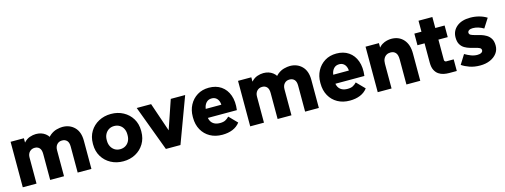

<svg xmlns="http://www.w3.org/2000/svg" viewBox="-15 -1306 5285 2010"><g transform="rotate(-15 2627.0 -301.0)"><path d="M58 0V-493H202V-354H161Q174 -415 203 -447Q232 -479 267 -491Q302 -503 334 -503Q393 -503 435 -471.5Q477 -440 493 -378H434Q454 -431 488.5 -458Q523 -485 559 -494Q595 -503 621 -503Q700 -503 751 -452Q802 -401 802 -305V0H653V-282Q653 -326 633.5 -346.5Q614 -367 581 -367Q547 -367 526 -344Q505 -321 505 -282V0H355V-282Q355 -326 336 -346.5Q317 -367 285 -367Q251 -367 229 -344Q207 -321 207 -282V0Z M1147 10Q1073 10 1013.5 -22Q954 -54 919.5 -111Q885 -168 885 -242V-252Q885 -326 919.5 -382.5Q954 -439 1013.5 -471Q1073 -503 1147 -503Q1221 -503 1280 -471Q1339 -439 1373.5 -382.5Q1408 -326 1408 -252V-242Q1408 -168 1373.5 -111Q1339 -54 1280 -22Q1221 10 1147 10ZM1147 -121Q1180 -121 1205.5 -136.5Q1231 -152 1245 -179.5Q1259 -207 1259 -242V-252Q1259 -287 1245 -314Q1231 -341 1205.5 -356.5Q1180 -372 1147 -372Q1114 -372 1089 -356.5Q1064 -341 1049.5 -314Q1035 -287 1035 -252V-242Q1035 -207 1049.5 -179.5Q1064 -152 1089 -136.5Q1114 -121 1147 -121Z M1609 0 1425 -493H1581L1716 -97H1659L1794 -493H1950L1767 0Z M2220 10Q2145 10 2088.5 -21.5Q2032 -53 2000 -110Q1968 -167 1968 -243V-253Q1968 -323 1998 -379.5Q2028 -436 2082 -469.5Q2136 -503 2208 -503Q2286 -503 2340.5 -465.5Q2395 -428 2419.5 -360Q2444 -292 2432 -200H2076V-297H2353L2286 -249Q2294 -294 2285.5 -324.5Q2277 -355 2257 -371Q2237 -387 2209 -387Q2176 -387 2155.5 -369Q2135 -351 2125.5 -321Q2116 -291 2116 -253V-223Q2116 -191 2128.5 -166.5Q2141 -142 2166 -128.5Q2191 -115 2228 -115Q2264 -115 2286 -126.5Q2308 -138 2327 -158L2412 -71Q2381 -30 2332 -10Q2283 10 2220 10Z M2523 0V-493H2667V-354H2626Q2639 -415 2668 -447Q2697 -479 2732 -491Q2767 -503 2799 -503Q2858 -503 2900 -471.5Q2942 -440 2958 -378H2899Q2919 -431 2953.5 -458Q2988 -485 3024 -494Q3060 -503 3086 -503Q3165 -503 3216 -452Q3267 -401 3267 -305V0H3118V-282Q3118 -326 3098.5 -346.5Q3079 -367 3046 -367Q3012 -367 2991 -344Q2970 -321 2970 -282V0H2820V-282Q2820 -326 2801 -346.5Q2782 -367 2750 -367Q2716 -367 2694 -344Q2672 -321 2672 -282V0Z M3602 10Q3527 10 3470.5 -21.5Q3414 -53 3382 -110Q3350 -167 3350 -243V-253Q3350 -323 3380 -379.5Q3410 -436 3464 -469.5Q3518 -503 3590 -503Q3668 -503 3722.5 -465.5Q3777 -428 3801.5 -360Q3826 -292 3814 -200H3458V-297H3735L3668 -249Q3676 -294 3667.5 -324.5Q3659 -355 3639 -371Q3619 -387 3591 -387Q3558 -387 3537.5 -369Q3517 -351 3507.5 -321Q3498 -291 3498 -253V-223Q3498 -191 3510.5 -166.5Q3523 -142 3548 -128.5Q3573 -115 3610 -115Q3646 -115 3668 -126.5Q3690 -138 3709 -158L3794 -71Q3763 -30 3714 -10Q3665 10 3602 10Z M3905 0V-493H4050V-355H4010Q4020 -402 4040 -431Q4060 -460 4085.5 -475.5Q4111 -491 4137.5 -497Q4164 -503 4185 -503Q4268 -503 4317 -448Q4366 -393 4366 -297V0H4216V-272Q4216 -322 4196 -344.5Q4176 -367 4141 -367Q4116 -367 4096.5 -355.5Q4077 -344 4066 -322Q4055 -300 4055 -268V0Z M4679 0Q4651 0 4621.5 -6Q4592 -12 4567 -29Q4542 -46 4526.5 -77Q4511 -108 4511 -158V-612H4661V-146Q4661 -138 4667 -132Q4673 -126 4681 -126H4762V0ZM4434 -367V-493H4762V-367Z M5015 8Q4952 8 4902 -9.5Q4852 -27 4818 -51L4881 -152Q4913 -133 4946.5 -120Q4980 -107 5015 -107Q5042 -107 5058 -116.5Q5074 -126 5074 -142Q5074 -160 5057 -168.5Q5040 -177 5013.5 -183.5Q4987 -190 4957 -198.5Q4927 -207 4900.5 -222.5Q4874 -238 4857 -266.5Q4840 -295 4840 -342Q4840 -413 4893.5 -458Q4947 -503 5041 -503Q5091 -503 5137 -490.5Q5183 -478 5219 -455L5155 -355Q5127 -372 5097.5 -381Q5068 -390 5039 -390Q5013 -390 4998 -380.5Q4983 -371 4983 -355Q4983 -338 5000.5 -329Q5018 -320 5045.5 -313.5Q5073 -307 5103.5 -298Q5134 -289 5161.5 -272.5Q5189 -256 5206.5 -227.5Q5224 -199 5224 -152Q5224 -105 5197 -69Q5170 -33 5123 -12.5Q5076 8 5015 8Z"/></g></svg>

Font: SUSE ExtraBold
Style: Regular
Weight: 800
Designer: Rene Bieder
Foundry: SUSE
Version: Version 1.000